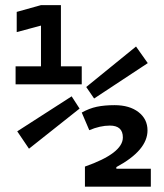

<svg xmlns="http://www.w3.org/2000/svg" viewBox="-20 -713 626 734"><path d="M304.7 0.5V-76.2Q449.7 -127 449.7 -187.5Q449.7 -232.9 399.9 -232.9Q362.8 -232.9 321.3 -215.3L292.5 -282.7Q321.3 -298.8 350.3 -304.9Q379.4 -311 418 -311Q475.1 -311 509.5 -284.4Q543.9 -257.8 543.9 -214.4Q543.9 -138.2 424.8 -74.2V-67.9H556.6V0.5ZM39.6 -390.6V-459.5H136.7V-615.2L43.9 -590.3V-667.5L136.7 -693.4H212.9V-459.5H292.5V-390.6ZM90.8 -144.5 45.9 -210.9 253.9 -344.7 284.2 -297.9ZM339.8 -336.4 309.6 -380.4 500 -535.2 544.9 -471.7Z"/></svg>

Font: Cascadia Code NF
Style: Regular
Weight: 400
Monospace: yes
Designer: Aaron Bell
Foundry: Saja Typeworks
Version: Version 2404.023; ttfautohint (v1.8.4)